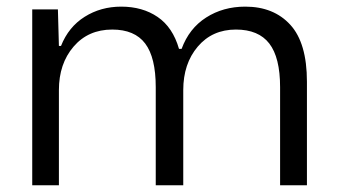

<svg xmlns="http://www.w3.org/2000/svg" viewBox="-20 -553 1007 573"><path d="M76.2 0V-524.9H152.8L155.8 -416H162.1Q184.6 -472.7 232.7 -502.9Q280.8 -533.2 341.8 -533.2Q405.3 -533.2 450.4 -502.4Q495.6 -471.7 514.2 -407.2H522Q544.4 -468.3 595.2 -500.7Q646 -533.2 711.9 -533.2Q796.9 -533.2 846.4 -479Q896 -424.8 896 -309.1V0H815.9V-293Q815.9 -381.3 783.7 -423.1Q751.5 -464.8 684.1 -464.8Q613.3 -464.8 570.1 -413.8Q526.9 -362.8 526.9 -284.2V0H444.8V-293Q444.8 -381.3 413.3 -423.1Q381.8 -464.8 314.9 -464.8Q243.2 -464.8 199.5 -413.8Q155.8 -362.8 155.8 -284.2V0Z"/></svg>

Font: Lumene Sans
Style: Regular
Weight: 400
Designer: Deni Anggara
Version: Version 1.003;Glyphs 3.1.2 (3151)